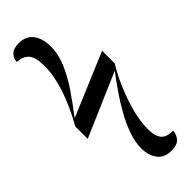

<svg xmlns="http://www.w3.org/2000/svg" viewBox="-321 -781 1030 1030"><g transform="rotate(-45 194.5 -266.0)"><path d="M274 228Q220 228 193.5 193Q167 158 167 103Q167 56 185.5 4Q204 -48 233 -100Q262 -152 296 -201Q330 -250 361 -291L0 -135V-229Q55 -327 84 -414Q113 -501 113 -576Q113 -645 88.5 -670Q64 -695 23 -695Q23 -721 41.5 -740.5Q60 -760 101 -760Q156 -760 183.5 -723Q211 -686 211 -626Q211 -566 184.5 -505Q158 -444 116.5 -383.5Q75 -323 29 -263L389 -415V-319Q357 -268 329 -202.5Q301 -137 283 -70Q265 -3 265 55Q265 111 286.5 135Q308 159 355 157Q354 187 335 207.5Q316 228 274 228Z"/></g></svg>

Font: Noto Serif Display Condensed
Style: Bold
Weight: 700
Width: 3
Designer: Monotype Design Team
Foundry: Monotype Imaging Inc.
Version: Version 2.009